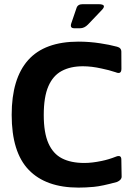

<svg xmlns="http://www.w3.org/2000/svg" viewBox="-20 -874 652 904"><path d="M349.7 9.3Q196 9.3 115.5 -74Q35 -157.3 35 -333.3Q35 -504 112.5 -591Q190 -678 349.7 -678Q401.3 -678 452.7 -670Q493.7 -664 531.3 -654Q552 -648.7 551.3 -629L551.7 -550.3Q551.7 -522.3 525 -533.7Q491.7 -544.7 458.7 -551.3Q411.7 -562 370.3 -562Q311.7 -562 270.5 -539.8Q229.3 -517.7 207.7 -467.7Q186 -417.7 186 -332.7Q186 -249 208 -199.3Q230 -149.7 272.2 -128.2Q314.3 -106.7 377 -106.7Q413.7 -106.7 459 -116.3Q491.7 -123 524.7 -136Q551.3 -147 551.3 -122.7L552.7 -42.3Q552.7 -26.7 531 -17.3Q460 2.3 421.7 5.8Q383.3 9.3 349.7 9.3ZM315 -762.3 340.3 -836.3Q346 -854.3 369 -854.3H445Q487 -853.7 456.7 -824L394 -758.3Q377 -741 357.3 -741H329.3Q309 -741 315 -762.3Z"/></svg>

Font: Vivano Light
Style: Regular
Weight: 300
Designer: Joe Prince, Josias Burgherr
Version: Version 2.064;September 19, 2022;FontCreator 14.0.0.2877 64-